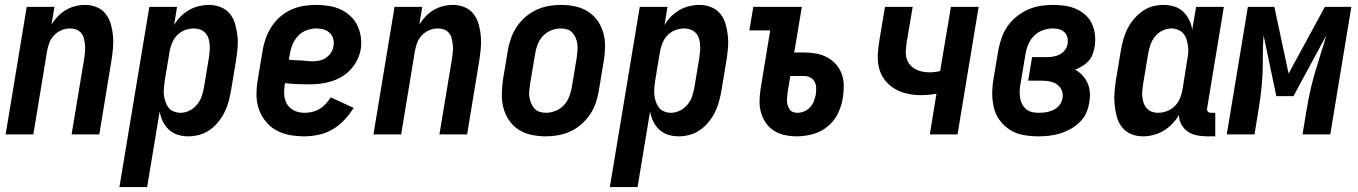

<svg xmlns="http://www.w3.org/2000/svg" viewBox="-20 -548 5540 783"><path d="M3 0 89 -520H202L190 -448Q201 -466 216 -481.5Q231 -497 249 -507.5Q267 -518 287 -523Q307 -528 327 -528Q352 -528 375 -518.5Q398 -509 412 -490Q426 -471 432.5 -447.5Q439 -424 441 -399Q443 -374 440.5 -348.5Q438 -323 434 -298L385 0H272L324 -313Q326 -327 327 -340Q328 -353 326.5 -366Q325 -379 322 -391.5Q319 -404 311 -413.5Q303 -423 291 -427.5Q279 -432 265 -432Q248 -432 231 -425Q214 -418 201 -404.5Q188 -391 181.5 -374Q175 -357 172 -340L116 0Z M467 215 589 -520H702L690 -446Q701 -465 716.5 -480.5Q732 -496 751 -507Q770 -518 791 -523Q812 -528 832 -528Q858 -528 881 -518.5Q904 -509 918.5 -490.5Q933 -472 939.5 -448Q946 -424 948.5 -399.5Q951 -375 948.5 -349Q946 -323 942 -298L922 -178Q918 -155 912 -133Q906 -111 895.5 -90Q885 -69 870 -50.5Q855 -32 835 -18Q815 -4 792.5 2Q770 8 748 8Q725 8 704.5 1.5Q684 -5 668.5 -19.5Q653 -34 644 -53Q635 -72 631 -93L580 215ZM716 -88Q735 -88 753 -97Q771 -106 784 -122Q797 -138 803 -156.5Q809 -175 812 -193L832 -313Q834 -327 835 -340.5Q836 -354 835 -367Q834 -380 830 -392Q826 -404 817.5 -413.5Q809 -423 796.5 -427.5Q784 -432 771 -432Q753 -432 735 -425.5Q717 -419 703.5 -405.5Q690 -392 682.5 -374.5Q675 -357 672 -340L652 -220Q650 -205 648.5 -190Q647 -175 648.5 -161Q650 -147 654.5 -133.5Q659 -120 667 -109.5Q675 -99 688.5 -93.5Q702 -88 716 -88Z M1221 8Q1190 8 1160.5 2.5Q1131 -3 1106 -17Q1081 -31 1063 -53.5Q1045 -76 1035.5 -103.5Q1026 -131 1026 -161.5Q1026 -192 1031 -222L1051 -342Q1055 -367 1064 -392Q1073 -417 1087.5 -439.5Q1102 -462 1123 -480Q1144 -498 1168.5 -509Q1193 -520 1218.5 -524Q1244 -528 1269 -528Q1295 -528 1320.5 -524Q1346 -520 1368 -510Q1390 -500 1408.5 -483Q1427 -466 1437.5 -444Q1448 -422 1451.5 -397Q1455 -372 1451 -346Q1447 -324 1436.5 -303Q1426 -282 1410 -264.5Q1394 -247 1373.5 -235Q1353 -223 1330.5 -216Q1308 -209 1286 -206.5Q1264 -204 1242 -204Q1216 -204 1191.5 -205Q1167 -206 1142 -209V-207Q1138 -185 1139 -163Q1140 -141 1150.5 -123.5Q1161 -106 1180 -97Q1199 -88 1221 -88Q1237 -88 1252.5 -91.5Q1268 -95 1282.5 -103.5Q1297 -112 1308.5 -124.5Q1320 -137 1329 -151L1422 -108Q1406 -82 1384.5 -59Q1363 -36 1336.5 -20.5Q1310 -5 1280 1.5Q1250 8 1221 8ZM1255 -298Q1269 -298 1283 -301Q1297 -304 1309.5 -312.5Q1322 -321 1330 -333.5Q1338 -346 1340 -360Q1343 -375 1339 -389.5Q1335 -404 1324.5 -414Q1314 -424 1299.5 -428Q1285 -432 1270 -432Q1250 -432 1230 -424.5Q1210 -417 1195.5 -401.5Q1181 -386 1173 -366.5Q1165 -347 1162 -327L1158 -305Q1170 -303 1182.5 -302.5Q1195 -302 1207 -301.5Q1219 -301 1231 -299.5Q1243 -298 1255 -298Z M1503 0 1589 -520H1702L1690 -448Q1701 -466 1716 -481.5Q1731 -497 1749 -507.5Q1767 -518 1787 -523Q1807 -528 1827 -528Q1852 -528 1875 -518.5Q1898 -509 1912 -490Q1926 -471 1932.5 -447.5Q1939 -424 1941 -399Q1943 -374 1940.5 -348.5Q1938 -323 1934 -298L1885 0H1772L1824 -313Q1826 -327 1827 -340Q1828 -353 1826.5 -366Q1825 -379 1822 -391.5Q1819 -404 1811 -413.5Q1803 -423 1791 -427.5Q1779 -432 1765 -432Q1748 -432 1731 -425Q1714 -418 1701 -404.5Q1688 -391 1681.5 -374Q1675 -357 1672 -340L1616 0Z M2206 8Q2176 8 2147.5 2Q2119 -4 2095.5 -19Q2072 -34 2056.5 -56.5Q2041 -79 2033.5 -106.5Q2026 -134 2026.5 -163.5Q2027 -193 2031 -222L2051 -342Q2055 -367 2064 -392Q2073 -417 2087.5 -439Q2102 -461 2123 -479Q2144 -497 2168 -508Q2192 -519 2217 -523.5Q2242 -528 2267 -528Q2297 -528 2325.5 -522Q2354 -516 2377.5 -501Q2401 -486 2417 -463.5Q2433 -441 2440.5 -413.5Q2448 -386 2447.5 -356.5Q2447 -327 2442 -298L2422 -178Q2418 -153 2409.5 -128Q2401 -103 2386 -81Q2371 -59 2350.5 -41Q2330 -23 2306 -12Q2282 -1 2256.5 3.5Q2231 8 2206 8ZM2207 -88Q2226 -88 2246 -96Q2266 -104 2280 -119.5Q2294 -135 2301.5 -154.5Q2309 -174 2312 -193L2332 -313Q2334 -327 2335 -341Q2336 -355 2334.5 -368Q2333 -381 2328 -393Q2323 -405 2314.5 -414.5Q2306 -424 2293 -428Q2280 -432 2266 -432Q2247 -432 2227.5 -424Q2208 -416 2193.5 -400.5Q2179 -385 2172 -365.5Q2165 -346 2162 -327L2142 -207Q2140 -193 2138.5 -179Q2137 -165 2139 -152Q2141 -139 2146 -127Q2151 -115 2159.5 -105.5Q2168 -96 2180.5 -92Q2193 -88 2207 -88Z M2467 215 2589 -520H2702L2690 -446Q2701 -465 2716.5 -480.5Q2732 -496 2751 -507Q2770 -518 2791 -523Q2812 -528 2832 -528Q2858 -528 2881 -518.5Q2904 -509 2918.5 -490.5Q2933 -472 2939.5 -448Q2946 -424 2948.5 -399.5Q2951 -375 2948.5 -349Q2946 -323 2942 -298L2922 -178Q2918 -155 2912 -133Q2906 -111 2895.5 -90Q2885 -69 2870 -50.5Q2855 -32 2835 -18Q2815 -4 2792.5 2Q2770 8 2748 8Q2725 8 2704.5 1.5Q2684 -5 2668.5 -19.5Q2653 -34 2644 -53Q2635 -72 2631 -93L2580 215ZM2716 -88Q2735 -88 2753 -97Q2771 -106 2784 -122Q2797 -138 2803 -156.5Q2809 -175 2812 -193L2832 -313Q2834 -327 2835 -340.5Q2836 -354 2835 -367Q2834 -380 2830 -392Q2826 -404 2817.5 -413.5Q2809 -423 2796.5 -427.5Q2784 -432 2771 -432Q2753 -432 2735 -425.5Q2717 -419 2703.5 -405.5Q2690 -392 2682.5 -374.5Q2675 -357 2672 -340L2652 -220Q2650 -205 2648.5 -190Q2647 -175 2648.5 -161Q2650 -147 2654.5 -133.5Q2659 -120 2667 -109.5Q2675 -99 2688.5 -93.5Q2702 -88 2716 -88Z M3230 8Q3205 8 3181 3Q3157 -2 3137 -14.5Q3117 -27 3103.5 -46.5Q3090 -66 3083.5 -89Q3077 -112 3077.5 -137Q3078 -162 3082 -187L3121 -424H3036L3052 -520H3250L3219 -334H3259Q3285 -334 3309 -329.5Q3333 -325 3353.5 -314Q3374 -303 3389.5 -285.5Q3405 -268 3413 -245.5Q3421 -223 3421 -198Q3421 -173 3417 -148Q3412 -116 3397 -85Q3382 -54 3355 -32Q3328 -10 3295 -1Q3262 8 3230 8ZM3232 -88Q3246 -88 3260 -94Q3274 -100 3284 -111Q3294 -122 3299 -135.5Q3304 -149 3307 -163Q3309 -177 3308.5 -190.5Q3308 -204 3302 -215Q3296 -226 3284.5 -232Q3273 -238 3259 -238H3203L3192 -172Q3191 -162 3190 -153Q3189 -144 3189.5 -134.5Q3190 -125 3193 -116.5Q3196 -108 3201 -101Q3206 -94 3214.5 -91Q3223 -88 3232 -88Z M3772 0 3799 -166Q3784 -163 3767.5 -161.5Q3751 -160 3735 -160Q3706 -160 3678 -166.5Q3650 -173 3627 -187Q3604 -201 3587.5 -223Q3571 -245 3564.5 -272Q3558 -299 3560 -328.5Q3562 -358 3567 -388L3589 -520H3702L3677 -372Q3675 -356 3674 -340.5Q3673 -325 3677 -310.5Q3681 -296 3690.5 -284.5Q3700 -273 3713 -266Q3726 -259 3741 -256Q3756 -253 3772 -253Q3782 -253 3793 -254.5Q3804 -256 3814 -258L3858 -520H3971L3885 0Z M4215 8Q4185 8 4155.5 3Q4126 -2 4102 -16.5Q4078 -31 4060 -53.5Q4042 -76 4034.5 -104Q4027 -132 4026.5 -162Q4026 -192 4031 -222L4051 -342Q4056 -368 4064.5 -393Q4073 -418 4088.5 -440.5Q4104 -463 4126 -480.5Q4148 -498 4172.5 -509Q4197 -520 4223 -524Q4249 -528 4274 -528Q4299 -528 4323 -524.5Q4347 -521 4368.5 -511.5Q4390 -502 4407 -486.5Q4424 -471 4433.5 -450Q4443 -429 4445.5 -405Q4448 -381 4444 -356Q4441 -341 4435.5 -326Q4430 -311 4419 -299Q4408 -287 4394 -278.5Q4380 -270 4365 -264Q4382 -254 4395 -240Q4408 -226 4415.5 -208.5Q4423 -191 4424.5 -170.5Q4426 -150 4422 -130Q4419 -108 4409.5 -87Q4400 -66 4383 -49.5Q4366 -33 4345 -21.5Q4324 -10 4302.5 -3.5Q4281 3 4259 5.5Q4237 8 4215 8ZM4217 -88Q4226 -88 4236.5 -89Q4247 -90 4256.5 -92.5Q4266 -95 4275.5 -99.5Q4285 -104 4293 -111Q4301 -118 4306 -127.5Q4311 -137 4313 -147Q4316 -164 4310 -179Q4304 -194 4291.5 -203Q4279 -212 4263 -215.5Q4247 -219 4230 -219H4173L4189 -315H4246Q4260 -315 4274 -317Q4288 -319 4301 -325.5Q4314 -332 4323 -344Q4332 -356 4334 -370Q4336 -383 4333 -395.5Q4330 -408 4321 -416.5Q4312 -425 4299.5 -428.5Q4287 -432 4274 -432Q4254 -432 4233.5 -425Q4213 -418 4197.5 -402.5Q4182 -387 4173.5 -367Q4165 -347 4162 -327L4142 -207Q4139 -192 4138.5 -177.5Q4138 -163 4140 -149.5Q4142 -136 4148 -124Q4154 -112 4164.5 -103Q4175 -94 4188.5 -91Q4202 -88 4217 -88Z M4641 8Q4615 8 4592.5 -1.5Q4570 -11 4555.5 -29.5Q4541 -48 4534.5 -72Q4528 -96 4525.5 -120.5Q4523 -145 4525 -171Q4527 -197 4531 -222L4551 -342Q4555 -365 4561 -387Q4567 -409 4577.5 -430Q4588 -451 4603.5 -469.5Q4619 -488 4638.5 -502Q4658 -516 4680.5 -522Q4703 -528 4725 -528Q4748 -528 4769 -521.5Q4790 -515 4805 -500.5Q4820 -486 4829.5 -467Q4839 -448 4842 -427L4858 -520H4971L4903 -108Q4902 -104 4902.5 -100Q4903 -96 4905.5 -93Q4908 -90 4911.5 -89Q4915 -88 4919 -88H4936V8H4903Q4882 8 4861.5 4Q4841 0 4824.5 -11Q4808 -22 4798 -40Q4788 -58 4788 -79Q4777 -60 4760.5 -43Q4744 -26 4724.5 -14.5Q4705 -3 4683.5 2.5Q4662 8 4641 8ZM4702 -88Q4720 -88 4738 -94.5Q4756 -101 4770 -114.5Q4784 -128 4791.5 -145.5Q4799 -163 4802 -180L4821 -300Q4824 -315 4825.5 -330Q4827 -345 4825 -359Q4823 -373 4819 -386.5Q4815 -400 4806.5 -410.5Q4798 -421 4784.5 -426.5Q4771 -432 4757 -432Q4738 -432 4720 -423Q4702 -414 4689.5 -398Q4677 -382 4671 -363.5Q4665 -345 4662 -327L4642 -207Q4640 -193 4638.5 -179.5Q4637 -166 4638.5 -153Q4640 -140 4644 -128Q4648 -116 4656.5 -106.5Q4665 -97 4677 -92.5Q4689 -88 4702 -88Z M4983 0 5069 -520H5177L5235 -248L5383 -520H5491L5405 0H5292L5309 -104Q5317 -152 5328.5 -199.5Q5340 -247 5356 -295L5366 -329Q5372 -348 5378 -367Q5384 -386 5389 -404L5255 -156H5185L5133 -404Q5132 -386 5131 -367Q5130 -348 5130 -329V-295Q5130 -247 5125.5 -199.5Q5121 -152 5113 -104L5096 0Z"/></svg>

Font: Iosevka Curly
Style: Bold Italic
Weight: 700
Italic angle: -9°
Monospace: yes
Designer: Belleve Invis
Foundry: Belleve Invis
Version: Version 22.1.2; ttfautohint (v1.8.4)